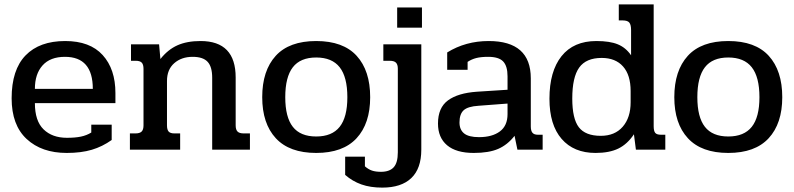

<svg xmlns="http://www.w3.org/2000/svg" viewBox="-20 -682 3618 875"><path d="M33 -234Q33 -364 96.5 -429.5Q160 -495 277 -495Q390 -495 448 -431Q506 -367 506 -258V-212H139Q139 -131 178.5 -92.5Q218 -54 285 -54Q323 -54 349 -59.5Q375 -65 396 -78V-114H489V-44Q447 -14 398.5 0.5Q350 15 284 15Q170 15 101.5 -48.5Q33 -112 33 -234ZM403 -277Q403 -423 276 -423Q209 -423 174 -384Q139 -345 139 -277Z M572 -74H597Q617 -74 625.5 -82.5Q634 -91 634 -111V-368Q634 -388 626 -396.5Q618 -405 598 -405H577V-480H705L711 -413Q745 -456 788.5 -475.5Q832 -495 894 -495Q1054 -495 1054 -329V-111Q1054 -91 1062.5 -82.5Q1071 -74 1091 -74H1119V0H947V-328Q947 -378 926 -400.5Q905 -423 858 -423Q807 -423 774 -394Q741 -365 741 -313V-111Q741 -91 748.5 -82.5Q756 -74 775 -74H801V0H572Z M1175 -239Q1175 -360 1236.5 -427.5Q1298 -495 1421 -495Q1544 -495 1605.5 -427.5Q1667 -360 1667 -239Q1667 -119 1605 -52Q1543 15 1421 15Q1299 15 1237 -52Q1175 -119 1175 -239ZM1563 -239Q1563 -331 1528 -375.5Q1493 -420 1421 -420Q1349 -420 1314.5 -375.5Q1280 -331 1280 -239Q1280 -148 1314.5 -104Q1349 -60 1421 -60Q1493 -60 1528 -104Q1563 -148 1563 -239Z M1790 -648H1903V-556H1790ZM1553 115V32H1643V76Q1659 90 1675.5 95.5Q1692 101 1716 101Q1755 101 1774 80.5Q1793 60 1793 12V-369Q1793 -388 1784.5 -396.5Q1776 -405 1756 -405H1727V-480H1900V0Q1900 86 1854.5 129.5Q1809 173 1722 173Q1668 173 1627 158.5Q1586 144 1553 115Z M1976 -119Q1976 -191 2021.5 -224.5Q2067 -258 2153 -264L2293 -273V-334Q2293 -381 2273 -402Q2253 -423 2205 -423Q2172 -423 2150.5 -417.5Q2129 -412 2111 -400V-364H2018V-443Q2102 -495 2207 -495Q2399 -495 2399 -325V-106Q2399 -86 2406.5 -77Q2414 -68 2431 -68H2453V0H2338L2325 -63Q2293 -22 2250.5 -3.5Q2208 15 2139 15Q2059 15 2017.5 -20Q1976 -55 1976 -119ZM2293 -162V-210L2161 -200Q2112 -197 2093 -179.5Q2074 -162 2074 -124Q2074 -91 2095 -74Q2116 -57 2163 -57Q2223 -57 2258 -83Q2293 -109 2293 -162Z M2484 -232Q2484 -357 2539 -426Q2594 -495 2698 -495Q2759 -495 2795.5 -480Q2832 -465 2856 -430V-545Q2856 -569 2848 -579Q2840 -589 2817 -589H2800V-662H2959V-107Q2959 -85 2966 -76.5Q2973 -68 2992 -68H3012V0H2878L2869 -70Q2839 -25 2798 -5Q2757 15 2694 15Q2595 15 2539.5 -49Q2484 -113 2484 -232ZM2854 -216V-267Q2854 -340 2819.5 -379Q2785 -418 2722 -418Q2651 -418 2619.5 -374Q2588 -330 2588 -233Q2588 -141 2618 -102Q2648 -63 2718 -63Q2782 -63 2818 -104.5Q2854 -146 2854 -216Z M3053 -239Q3053 -360 3114.5 -427.5Q3176 -495 3299 -495Q3422 -495 3483.5 -427.5Q3545 -360 3545 -239Q3545 -119 3483 -52Q3421 15 3299 15Q3177 15 3115 -52Q3053 -119 3053 -239ZM3441 -239Q3441 -331 3406 -375.5Q3371 -420 3299 -420Q3227 -420 3192.5 -375.5Q3158 -331 3158 -239Q3158 -148 3192.5 -104Q3227 -60 3299 -60Q3371 -60 3406 -104Q3441 -148 3441 -239Z"/></svg>

Font: Pridi
Style: Regular
Weight: 400
Designer: Katatrad Team
Foundry: CadsonDemak
Version: Version 1.001